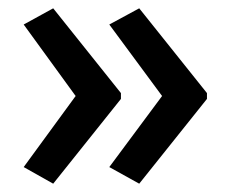

<svg xmlns="http://www.w3.org/2000/svg" viewBox="-20 -498 554 462"><path d="M478 -260 315 -56 243 -96 370 -267 243 -439 315 -478 478 -274ZM271 -260 108 -56 37 -96 162 -267 37 -439 108 -478 271 -274Z"/></svg>

Font: Noto Sans Lao Looped UI SmCd Med
Style: Regular
Weight: 500
Width: 4
Designer: Mark Frömberg, Ben Mitchell
Foundry: The Fontpad Ltd
Version: Version 1.001; ttfautohint (v1.8.4.7-5d5b)